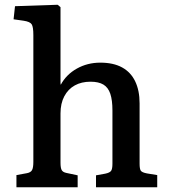

<svg xmlns="http://www.w3.org/2000/svg" viewBox="-20 -786 709 806"><path d="M49 0V-51L93 -59Q109 -62 114.5 -72Q120 -82 120 -107V-639Q120 -673 113 -684Q106 -695 79 -699L37 -705L43 -760L222 -766L234 -756V-437L235 -430Q258 -473 302.5 -498Q347 -523 401 -523Q456 -523 492.5 -503Q529 -483 547.5 -444.5Q566 -406 566 -352V-99Q566 -77 571 -69.5Q576 -62 597 -58L640 -51V0H383V-50L422 -57Q441 -61 446.5 -69Q452 -77 452 -99V-322Q452 -366 443 -392.5Q434 -419 414 -431Q394 -443 360 -443Q322 -443 294 -427.5Q266 -412 250 -382Q234 -352 234 -310V-103Q234 -81 239 -72Q244 -63 259 -60L306 -50V0Z"/></svg>

Font: Literata 18pt Medium
Style: Regular
Weight: 500
Designer: Latin by Veronika Burian and Jose Scaglione. Greek by Irene Vlachou. Cyrillic by Vera Evstafieva.
Foundry: TypeTogether
Version: Version 3.103;gftools[0.9.29]